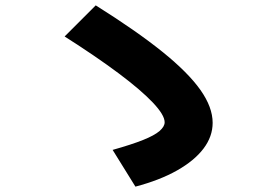

<svg xmlns="http://www.w3.org/2000/svg" viewBox="-20 -722 1040 716"><path d="M400 -163Q471 -183 513.5 -200Q556 -217 575 -233.5Q594 -250 594 -266Q594 -293 550 -339.5Q506 -386 422.5 -448.5Q339 -511 221 -586L337 -702Q490 -606 586 -528.5Q682 -451 727.5 -386.5Q773 -322 773 -264Q773 -213 739 -168Q705 -123 640.5 -86.5Q576 -50 485 -26Z"/></svg>

Font: M PLUS 2 ExtraBold
Style: Regular
Weight: 800
Version: Version 1.001